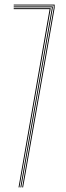

<svg xmlns="http://www.w3.org/2000/svg" viewBox="-20 -820 289 840"><path d="M77 0 215 -785V-796H40V-800H219V-785L81 0ZM61 0 197 -780H40V-784H202L65 0ZM69 0 207 -786V-788H40V-792H211V-786L73 0Z"/></svg>

Font: Big Shoulders Inline Thin
Style: Regular
Weight: 100
Designer: Patric King
Foundry: XO Type Co
Version: Version 2.002